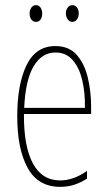

<svg xmlns="http://www.w3.org/2000/svg" viewBox="-20 -716 420 746"><path d="M195 -537Q248 -537 278 -503Q308 -469 321 -415Q334 -361 334 -301V-273H73Q72 -148 107.5 -81.5Q143 -15 214 -15Q266 -15 318 -52V-22Q297 -8 271 1Q245 10 214 10Q128 10 87.5 -63.5Q47 -137 47 -264Q47 -388 83 -462.5Q119 -537 195 -537ZM195 -512Q143 -512 111 -459Q79 -406 74 -297H310Q311 -356 299.5 -404.5Q288 -453 262.5 -482.5Q237 -512 195 -512ZM95 -663Q95 -676 101.5 -686Q108 -696 120 -696Q131 -696 137.5 -686.5Q144 -677 144 -663Q144 -649 137.5 -640Q131 -631 120 -631Q108 -631 101.5 -640.5Q95 -650 95 -663ZM236 -664Q236 -677 243 -686.5Q250 -696 261 -696Q272 -696 279 -687Q286 -678 286 -664Q286 -650 279 -640.5Q272 -631 261 -631Q250 -631 243 -641Q236 -651 236 -664Z"/></svg>

Font: Noto Sans Telugu ExtraCondensed Thin
Style: Regular
Weight: 100
Width: 2
Designer: Jelle Bosma - Monotype Design Team
Foundry: Monotype Imaging Inc.
Version: Version 2.005; ttfautohint (v1.8.4.7-5d5b)